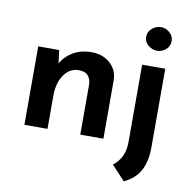

<svg xmlns="http://www.w3.org/2000/svg" viewBox="-91 -740 1037 1039"><g transform="rotate(10 427.5 -220.5)"><path d="M189 -431 200 -346 197 -356Q219 -398 262 -424Q305 -450 365 -450Q426 -450 466.5 -414Q507 -378 508 -321V0H381V-275Q380 -305 364.5 -323.5Q349 -342 313 -342Q263 -342 232 -297Q201 -252 201 -182V0H74V-431ZM657 208 583 129Q613 106 629 73Q645 40 645 -6V-431H772V1Q772 77 745.5 127.5Q719 178 657 208ZM640 -584Q640 -612 662.5 -630.5Q685 -649 711 -649Q737 -649 758.5 -630.5Q780 -612 780 -584Q780 -555 758.5 -537Q737 -519 711 -519Q685 -519 662.5 -537Q640 -555 640 -584Z"/></g></svg>

Font: Reem Kufi Fun SemiBold
Style: Regular
Weight: 600
Designer: Khaled Hosny
Version: Version 1.005